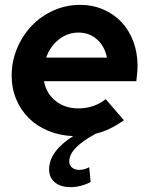

<svg xmlns="http://www.w3.org/2000/svg" viewBox="-20 -549 616 790"><path d="M353 200Q334 210 312.5 215.5Q291 221 270 221Q230 221 206 201.5Q182 182 182 148Q182 111 207 76.5Q232 42 281 11Q226 9 179 -10.5Q132 -30 99 -62.5Q66 -95 47 -140Q28 -185 28 -238Q28 -297 50.5 -350.5Q73 -404 111 -443.5Q149 -483 200.5 -506Q252 -529 310 -529Q361 -529 405 -510Q449 -491 480 -458Q511 -425 528.5 -378.5Q546 -332 546 -278Q546 -267 545 -254.5Q544 -242 541 -215H161Q170 -165 208.5 -134Q247 -103 302 -103Q335 -103 364 -113Q393 -123 415 -141L490 -54Q461 -34 432.5 -20Q404 -6 374 1Q319 31 292 59Q265 87 265 115Q265 131 276.5 140.5Q288 150 307 150Q317 150 327.5 147Q338 144 347 139ZM303 -415Q258 -415 222 -386.5Q186 -358 170 -312H420Q411 -358 379.5 -386.5Q348 -415 303 -415Z"/></svg>

Font: Red Hat Display
Style: Bold Italic
Weight: 700
Italic angle: -12°
Designer: Pentagram / MCKL
Foundry: Pentagram / MCKL
Version: Version 1.003; Red Hat Display Bold Italic